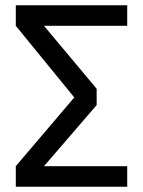

<svg xmlns="http://www.w3.org/2000/svg" viewBox="-20 -709 543 729"><path d="M40 -689V-611L262 -339L40 -78V0H463V-78H147L347 -310V-372L147 -611H463V-689Z"/></svg>

Font: Fira Sans
Style: Regular
Weight: 400
Designer: Carrois Corporate & Edenspiekermann AG
Foundry: Carrois Corporate GbR & Edenspiekermann AG
Version: Version 4.203